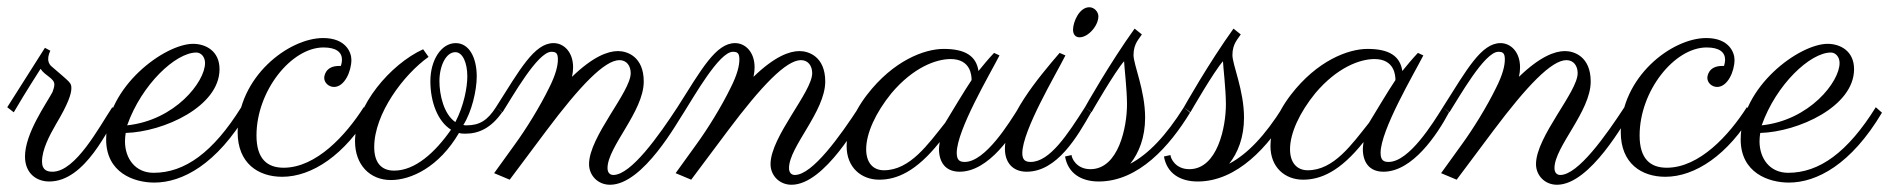

<svg xmlns="http://www.w3.org/2000/svg" viewBox="-20 -478 5215 530"><path d="M290 -182C254 -128 189 -4 125 -4C112 -4 96 -7 96 -32C96 -65 116 -103 135 -136C168 -191 177 -219 177 -234C177 -250 175 -249 122 -295C115 -301 113 -309 113 -315C113 -325 117 -334 119 -338L104 -346L0 -182L18 -168C50 -223 92 -288 92 -288C104 -269 130 -262 130 -245C130 -239 128 -232 125 -224C108 -192 49 -110 49 -46C49 0 80 23 116 23C216 23 279 -125 308 -168Z M327 -111C432 -114 586 -184 586 -287C586 -338 547 -357 513 -357C435 -357 273 -239 273 -93C273 -1 350 26 406 26C483 26 578 -24 663 -167L646 -182C568 -57 490 -1 404 -1C353 -1 325 -41 325 -88C325 -96 326 -104 327 -111ZM331 -132C371 -245 465 -333 522 -333C535 -333 546 -321 546 -304C546 -252 463 -146 331 -132Z M921 -296H916C876 -296 875 -265 875 -263C875 -249 888 -238 902 -238C931 -238 950 -281 950 -313C950 -333 935 -373 872 -373C777 -373 636 -266 636 -113C636 -27 693 10 759 10C841 10 932 -50 1002 -168L984 -182C935 -105 853 -15 763 -15C718 -15 688 -39 688 -104C688 -227 784 -347 873 -347C908 -347 924 -334 924 -313C924 -308 923 -302 921 -296Z M1259 -133C1282 -169 1296 -228 1296 -267C1296 -319 1275 -359 1238 -359C1198 -359 1168 -312 1168 -254C1168 -197 1188 -143 1225 -120C1181 -57 1126 -7 1068 -7C1031 -7 1013 -31 1013 -72C1013 -164 1094 -272 1163 -321L1148 -342C1058 -301 960 -186 960 -88C960 -23 1001 19 1059 19C1115 19 1192 -17 1247 -111C1253 -109 1259 -109 1265 -109C1302 -109 1336 -125 1366 -168L1349 -182C1326 -146 1304 -132 1268 -132C1265 -132 1262 -132 1259 -133ZM1193 -254C1193 -296 1211 -334 1237 -334C1257 -334 1270 -305 1270 -267C1270 -238 1261 -187 1237 -141C1205 -163 1193 -216 1193 -254Z M1757 -253C1757 -322 1711 -337 1686 -337C1658 -337 1617 -322 1559 -266C1561 -275 1562 -284 1562 -292C1562 -335 1536 -359 1508 -359C1455 -359 1415 -286 1349 -182L1367 -168C1394 -210 1464 -335 1502 -335C1514 -335 1520 -332 1520 -314C1520 -298 1515 -273 1495 -234C1470 -183 1433 -123 1401 -79L1344 0L1387 18C1418 -23 1488 -117 1488 -117C1581 -241 1649 -312 1690 -312C1710 -312 1721 -296 1721 -276C1721 -224 1606 -101 1606 -25C1606 6 1630 32 1664 32C1756 32 1852 -145 1868 -168L1850 -182C1799 -104 1722 5 1673 5C1665 5 1657 0 1657 -14C1657 -73 1757 -170 1757 -253Z M2258 -253C2258 -322 2212 -337 2187 -337C2159 -337 2118 -322 2060 -266C2062 -275 2063 -284 2063 -292C2063 -335 2037 -359 2009 -359C1956 -359 1916 -286 1850 -182L1868 -168C1895 -210 1965 -335 2003 -335C2015 -335 2021 -332 2021 -314C2021 -298 2016 -273 1996 -234C1971 -183 1934 -123 1902 -79L1845 0L1888 18C1919 -23 1989 -117 1989 -117C2082 -241 2150 -312 2191 -312C2211 -312 2222 -296 2222 -276C2222 -224 2107 -101 2107 -25C2107 6 2131 32 2165 32C2257 32 2353 -145 2369 -168L2351 -182C2300 -104 2223 5 2174 5C2166 5 2158 0 2158 -14C2158 -73 2258 -170 2258 -253Z M2724 -332C2708 -315 2694 -298 2681 -282C2675 -323 2645 -343 2585 -343C2532 -343 2446 -311 2373 -216C2331 -161 2317 -112 2317 -75C2317 -15 2358 18 2407 18C2455 18 2509 -4 2574 -86C2573 -81 2572 -69 2572 -67C2572 -30 2590 -4 2629 -4C2709 -4 2777 -106 2810 -168L2793 -182C2766 -139 2700 -31 2643 -31C2630 -31 2621 -35 2621 -56C2621 -119 2713 -274 2739 -325ZM2589 -139C2542 -80 2492 -8 2420 -8C2389 -8 2371 -30 2371 -66C2371 -110 2397 -167 2441 -221C2501 -292 2564 -315 2604 -315C2660 -315 2662 -269 2662 -257C2643 -229 2606 -167 2589 -139Z M3012 -433C3012 -445 3001 -458 2987 -458C2959 -458 2942 -417 2942 -396C2942 -384 2948 -375 2960 -375C2984 -375 3012 -407 3012 -433ZM2905 -332C2845 -262 2754 -154 2754 -67C2754 -30 2775 -4 2814 -4C2898 -4 2954 -101 2992 -168L2975 -182C2927 -107 2878 -31 2825 -31C2811 -31 2802 -36 2802 -55C2802 -118 2895 -273 2921 -325Z M3132 -383 3112 -399C3043 -303 2976 -184 2975 -182L2993 -168C2994 -170 3058 -281 3083 -309V-308C3083 -298 3091 -232 3091 -190C3091 -128 3068 -11 2990 -11C2951 -11 2938 -42 2938 -50L2920 -46C2928 0 2964 23 3013 23C3123 23 3209 -75 3265 -167L3248 -182C3199 -104 3151 -53 3100 -26C3124 -56 3141 -99 3141 -153C3141 -229 3109 -299 3109 -326C3109 -358 3125 -371 3132 -383Z M3405 -383 3385 -399C3316 -303 3249 -184 3248 -182L3266 -168C3267 -170 3331 -281 3356 -309V-308C3356 -298 3364 -232 3364 -190C3364 -128 3341 -11 3263 -11C3224 -11 3211 -42 3211 -50L3193 -46C3201 0 3237 23 3286 23C3396 23 3482 -75 3538 -167L3521 -182C3472 -104 3424 -53 3373 -26C3397 -56 3414 -99 3414 -153C3414 -229 3382 -299 3382 -326C3382 -358 3398 -371 3405 -383Z M3894 -332C3878 -315 3864 -298 3851 -282C3845 -323 3815 -343 3755 -343C3702 -343 3616 -311 3543 -216C3501 -161 3487 -112 3487 -75C3487 -15 3528 18 3577 18C3625 18 3679 -4 3744 -86C3743 -81 3742 -69 3742 -67C3742 -30 3760 -4 3799 -4C3879 -4 3947 -106 3980 -168L3963 -182C3936 -139 3870 -31 3813 -31C3800 -31 3791 -35 3791 -56C3791 -119 3883 -274 3909 -325ZM3759 -139C3712 -80 3662 -8 3590 -8C3559 -8 3541 -30 3541 -66C3541 -110 3567 -167 3611 -221C3671 -292 3734 -315 3774 -315C3830 -315 3832 -269 3832 -257C3813 -229 3776 -167 3759 -139Z M4371 -253C4371 -322 4325 -337 4300 -337C4272 -337 4231 -322 4173 -266C4175 -275 4176 -284 4176 -292C4176 -335 4150 -359 4122 -359C4069 -359 4029 -286 3963 -182L3981 -168C4008 -210 4078 -335 4116 -335C4128 -335 4134 -332 4134 -314C4134 -298 4129 -273 4109 -234C4084 -183 4047 -123 4015 -79L3958 0L4001 18C4032 -23 4102 -117 4102 -117C4195 -241 4263 -312 4304 -312C4324 -312 4335 -296 4335 -276C4335 -224 4220 -101 4220 -25C4220 6 4244 32 4278 32C4370 32 4466 -145 4482 -168L4464 -182C4413 -104 4336 5 4287 5C4279 5 4271 0 4271 -14C4271 -73 4371 -170 4371 -253Z M4739 -296H4734C4694 -296 4693 -265 4693 -263C4693 -249 4706 -238 4720 -238C4749 -238 4768 -281 4768 -313C4768 -333 4753 -373 4690 -373C4595 -373 4454 -266 4454 -113C4454 -27 4511 10 4577 10C4659 10 4750 -50 4820 -168L4802 -182C4753 -105 4671 -15 4581 -15C4536 -15 4506 -39 4506 -104C4506 -227 4602 -347 4691 -347C4726 -347 4742 -334 4742 -313C4742 -308 4741 -302 4739 -296Z M4839 -111C4944 -114 5098 -184 5098 -287C5098 -338 5059 -357 5025 -357C4947 -357 4785 -239 4785 -93C4785 -1 4862 26 4918 26C4995 26 5090 -24 5175 -167L5158 -182C5080 -57 5002 -1 4916 -1C4865 -1 4837 -41 4837 -88C4837 -96 4838 -104 4839 -111ZM4843 -132C4883 -245 4977 -333 5034 -333C5047 -333 5058 -321 5058 -304C5058 -252 4975 -146 4843 -132Z"/></svg>

Font: Parisienne
Style: Regular
Weight: 400
Designer: Astigmatic (AOETI)
Foundry: Astigmatic (AOETI)
Version: Version 1.000